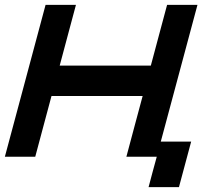

<svg xmlns="http://www.w3.org/2000/svg" viewBox="-20 -645 915 790"><path d="M591.3 125H716.3L766.6 -62.5H641.6L792.5 -625H667.5Q656.2 -583.5 634 -500Q611.8 -416.5 600.6 -375H225.6Q236.8 -416.5 259 -500Q281.2 -583.5 292.5 -625H167.5Q139.6 -520.5 83.7 -312.3Q27.8 -104 0 0H125Q136.2 -42 158.4 -125Q180.7 -208 191.9 -250H566.9Q555.7 -208.5 533.4 -125.2Q511.2 -42 500 0H625Q619.1 21 607.9 62.5Q596.7 104 591.3 125Z"/></svg>

Font: Faithful 32x
Style: Oblique
Weight: 400
Foundry: Faithful Resource Pack
Version: Version 1.0; January 27, 2023